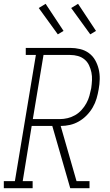

<svg xmlns="http://www.w3.org/2000/svg" viewBox="-54 -986 574 1006"><path d="M-34 0V-37H24L134 -698H81V-735H314Q340 -735 365.5 -729Q391 -723 411.5 -708Q432 -693 444.5 -671Q457 -649 463 -624Q469 -599 468.5 -572Q468 -545 463 -518Q459 -494 452 -470Q445 -446 432 -423.5Q419 -401 400.5 -382Q382 -363 359.5 -350Q337 -337 312.5 -331.5Q288 -326 264 -326L347 -37H415V0H314L220 -326H112L65 -37H117V0ZM118 -362H259Q280 -362 300.5 -367Q321 -372 339.5 -382.5Q358 -393 373 -409.5Q388 -426 398.5 -445Q409 -464 414.5 -484Q420 -504 424 -524Q427 -545 428 -566Q429 -587 425 -606.5Q421 -626 412.5 -644Q404 -662 389 -674.5Q374 -687 354.5 -692.5Q335 -698 314 -698H174ZM419 -806 319 -944 355 -966 449 -824ZM249 -806 149 -944 185 -966 279 -824Z"/></svg>

Font: Iosevka Slab Extralight
Style: Italic
Weight: 200
Italic angle: -9°
Monospace: yes
Designer: Belleve Invis
Foundry: Belleve Invis
Version: Version 11.1.1; ttfautohint (v1.8.3)